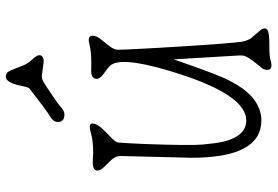

<svg xmlns="http://www.w3.org/2000/svg" viewBox="-164 -794 934 646"><g transform="rotate(-90 303.0 -471.0)"><path d="M439 -120.1 439.5 -131.3 426.3 -353.5 401.9 -284.2Q368.7 -191.9 354.7 -165.8Q340.8 -139.6 328.1 -121.8Q315.4 -104 299.3 -89.8Q262.7 -58.6 220.7 -58.6Q95.2 -58.6 95.2 -293.9L101.1 -532.2Q101.1 -549.3 88.4 -562.5Q75.7 -575.7 67.4 -584.5Q52.2 -599.6 52.2 -609.9Q52.2 -626 79.6 -626L111.3 -624.5Q148.4 -624.5 170.9 -630.4Q193.4 -636.2 198.2 -636.2Q210.4 -636.2 210.4 -626.5Q210.4 -609.4 179.7 -580.1Q168 -569.3 157.7 -558.6Q147.5 -547.9 146.5 -539.8Q145.5 -531.7 144.3 -508.8Q143.1 -485.8 141.6 -454.1Q135.7 -297.4 139.9 -253.7Q144 -210 149.2 -187.7Q154.3 -165.5 163.1 -148.4Q183.6 -109.4 220.7 -109.4Q303.2 -109.4 374.5 -326.2Q437 -516.6 408.7 -562.5Q402.3 -572.3 385.3 -583.5Q360.8 -599.6 360.8 -612.3Q360.8 -631.3 388.2 -631.3L412.1 -630.9Q447.8 -630.9 466.8 -634.8Q487.8 -639.6 490.7 -639.6Q505.9 -639.6 505.9 -626Q505.9 -612.3 490 -593.8Q474.1 -575.2 466.6 -563.5Q459 -551.8 458.7 -541.5Q458.5 -531.2 459.5 -511.7Q460.4 -492.2 461.9 -463.9Q463.4 -435.5 465.3 -401.1Q467.3 -366.7 469.5 -331.1Q471.7 -295.4 474.1 -261Q476.6 -226.6 478.5 -198.2Q483.9 -133.3 485.8 -123.8Q487.8 -114.3 490.5 -106.9Q493.2 -99.6 497.1 -93.8L527.3 -58.1Q536.1 -40.5 518.6 -35.2Q505.4 -31.7 471.4 -31.7Q437.5 -31.7 425.3 -28.3Q391.1 -17.6 391.1 -38.1Q391.1 -49.8 396.2 -55.9Q401.4 -62 407.7 -69.8Q414.1 -77.6 420.9 -86.9Q438 -110.4 439 -120.1ZM418.5 -791 370.1 -797.4Q362.3 -797.4 356.4 -794.7Q350.6 -792 335.9 -782.7Q321.3 -773.4 307.6 -763.7Q273.4 -740.7 267.6 -734.9Q253.9 -721.2 240.7 -721.2Q227.5 -721.2 221.4 -727.5Q215.3 -733.9 215.3 -741.2Q215.3 -758.8 234.4 -769.5Q252.9 -780.3 327.6 -838.4Q332.5 -841.3 337.9 -869.6Q348.1 -918.5 368.2 -918.5Q379.4 -918.5 384.8 -909.7Q390.1 -900.9 395 -887.7Q399.9 -874.5 406.2 -859.1Q412.6 -843.8 421.9 -834Q440.4 -814.5 440.4 -806.2Q440.4 -791 418.5 -791Z"/></g></svg>

Font: Snowburst One
Style: Regular
Weight: 400
Designer: Annet Stirling
Foundry: Annet Stirling
Version: Version 1.001